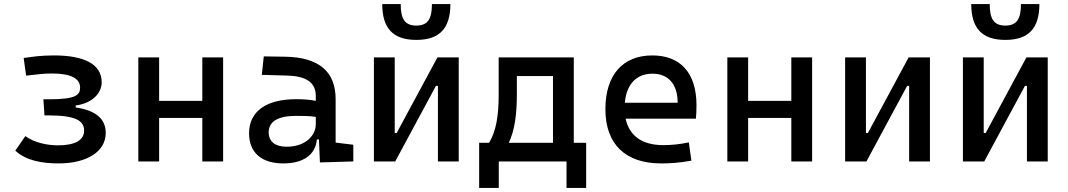

<svg xmlns="http://www.w3.org/2000/svg" viewBox="-20 -803 5313 955"><path d="M271.5 9.8C414.6 9.8 505.9 -50.3 505.9 -141.6C505.9 -211.9 456.5 -253.9 356.4 -268.6V-278.3C441.4 -289.6 485.8 -341.3 485.8 -394C485.8 -486.3 394 -527.3 249 -527.3C180.7 -527.3 146 -521 97.7 -514.6L109.9 -426.8C166 -432.6 193.4 -437.5 238.3 -437.5C330.6 -437.5 378.4 -413.6 378.4 -367.2C378.4 -330.1 357.4 -309.1 223.1 -309.1H195.8L201.2 -229H221.7C352.5 -229 398.4 -204.1 398.4 -153.8C398.4 -105.5 353.5 -80.1 267.6 -80.1C219.2 -80.1 152.8 -91.8 106 -126L56.2 -53.7C110.8 -2.9 191.9 9.8 271.5 9.8Z M986.3 0H1089.8V-517.6H986.3V-301.3H771.5V-517.6H668V0H771.5V-216.3H986.3Z M1571.3 4.9 1737.3 0V-83L1649.4 -93.8V-309.6C1649.4 -446.3 1567.4 -518.6 1396.5 -521L1292 -522.5L1282.2 -430.7L1406.2 -427.2C1502 -424.8 1550.8 -394 1550.8 -325.2V-301.3C1522.5 -307.1 1490.2 -309.6 1453.1 -309.6C1303.7 -309.6 1218.8 -249 1218.8 -139.6C1218.8 -44.4 1280.8 9.8 1388.7 9.8C1484.9 9.8 1548.8 -29.8 1556.2 -109.4H1566.4ZM1550.8 -221.7V-185.5C1550.8 -130.9 1502 -73.2 1405.3 -73.2C1348.6 -73.2 1316.4 -99.1 1316.4 -144.5C1316.4 -198.7 1362.8 -226.6 1451.2 -226.6C1484.9 -226.6 1517.6 -226.6 1550.8 -221.7Z M1839.8 0H1945.8L2148.4 -376H2158.2V0H2261.7V-517.6H2155.8L1953.1 -141.6H1943.4V-517.6H1839.8ZM2050.8 -604.5C2166.5 -604.5 2220.2 -662.1 2220.2 -782.7H2128.4C2128.4 -709.5 2108.4 -675.8 2050.8 -675.8C1994.1 -675.8 1973.1 -708 1973.1 -782.7H1881.3C1881.3 -663.1 1934.1 -604.5 2050.8 -604.5Z M2363.3 131.8H2460.9V0H2797.9V131.8H2895.5V-92.8H2834V-517.6H2460.4V-329.1C2460.4 -225.6 2446.8 -148.4 2412.6 -92.8H2363.3ZM2730.5 -92.8H2510.7C2539.6 -153.3 2550.8 -232.4 2550.8 -332.5V-424.8H2730.5Z M3267.6 9.8C3306.6 9.8 3357.4 7.8 3418.9 -3.9L3406.2 -94.7C3363.3 -85.9 3322.3 -81.1 3279.3 -81.1C3175.3 -81.1 3109.9 -126.5 3091.8 -212.9H3441.4C3443.4 -233.4 3444.3 -254.9 3444.3 -279.3C3444.3 -440.4 3364.3 -527.3 3224.6 -527.3C3076.2 -527.3 2991.2 -428.7 2991.2 -259.8C2991.2 -85.9 3090.8 9.8 3267.6 9.8ZM3087.9 -292C3096.2 -384.3 3145.5 -436.5 3225.6 -436.5C3303.7 -436.5 3350.6 -384.8 3350.6 -292Z M3916 0H4019.5V-517.6H3916V-301.3H3701.2V-517.6H3597.7V0H3701.2V-216.3H3916Z M4183.6 0H4289.6L4492.2 -376H4502V0H4605.5V-517.6H4499.5L4296.9 -141.6H4287.1V-517.6H4183.6Z M4769.5 0H4875.5L5078.1 -376H5087.9V0H5191.4V-517.6H5085.4L4882.8 -141.6H4873V-517.6H4769.5ZM4980.5 -604.5C5096.2 -604.5 5149.9 -662.1 5149.9 -782.7H5058.1C5058.1 -709.5 5038.1 -675.8 4980.5 -675.8C4923.8 -675.8 4902.8 -708 4902.8 -782.7H4811C4811 -663.1 4863.8 -604.5 4980.5 -604.5Z"/></svg>

Font: CaskaydiaCove Nerd Font
Style: Regular
Weight: 400
Designer: Aaron Bell
Foundry: Saja Typeworks
Version: Version 2111.1;Nerd Fonts 2.3.3